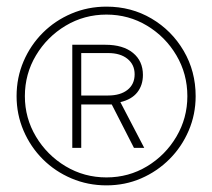

<svg xmlns="http://www.w3.org/2000/svg" viewBox="-20 -746 640 579"><path d="M301 -187Q245 -187 195.5 -208Q146 -229 109 -266Q72 -303 51 -352Q30 -401 30 -456Q30 -512 51 -561Q72 -610 109 -647Q146 -684 195.5 -705Q245 -726 301 -726Q376 -726 437 -690Q498 -654 534 -592.5Q570 -531 570 -456Q570 -401 549 -352Q528 -303 491 -266Q454 -229 405.5 -208Q357 -187 301 -187ZM301 -211Q368 -211 423.5 -244.5Q479 -278 512 -334Q545 -390 545 -456Q545 -523 512 -579Q479 -635 423.5 -668.5Q368 -702 301 -702Q234 -702 178 -668.5Q122 -635 88.5 -579Q55 -523 55 -456Q55 -390 88.5 -334Q122 -278 178 -244.5Q234 -211 301 -211ZM198 -300V-611H298Q351 -611 381 -586.5Q411 -562 411 -520Q411 -489 394 -467.5Q377 -446 343 -438L415 -300H384L317 -431H225V-300ZM225 -458H306Q343 -458 364.5 -475Q386 -492 386 -522Q386 -551 364.5 -568.5Q343 -586 306 -586H225Z"/></svg>

Font: Geist Mono Thin
Style: Regular
Weight: 100
Monospace: yes
Designer: Basement.studio, Andrés Briganti, Mateo Zaragoza
Foundry: Basement.studio, Vercel, Andrés Briganti, Guido Ferreyra, Mateo Zaragoza
Version: Version 1.500; ttfautohint (v1.8.4.7-5d5b)